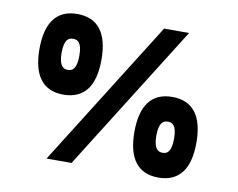

<svg xmlns="http://www.w3.org/2000/svg" viewBox="-74 -765 1071 863"><g transform="rotate(10 461.5 -333.5)"><path d="M213 -664C120 -664 72 -602 72 -480C72 -358 120 -296 213 -296C307 -296 355 -358 355 -480C355 -602 307 -664 213 -664ZM213 -409C195 -409 173 -418 173 -480C173 -543 195 -551 213 -551C233 -551 254 -543 254 -480C254 -418 233 -409 213 -409ZM698 -371C605 -371 557 -309 557 -187C557 -65 605 -3 698 -3C792 -3 840 -65 840 -187C840 -309 792 -371 698 -371ZM698 -116C679 -116 657 -125 657 -187C657 -250 679 -258 698 -258C717 -258 738 -250 738 -187C738 -125 717 -116 698 -116ZM608 -667 189 0H303L722 -667Z"/></g></svg>

Font: Maven Pro
Style: Black
Weight: 900
Designer: Joe Prince
Foundry: Joe Prince
Version: Version 1.003